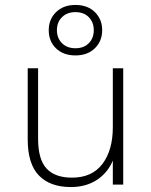

<svg xmlns="http://www.w3.org/2000/svg" viewBox="-20 -746 610 776"><path d="M266 10Q183 10 137.5 -36.5Q92 -83 92 -183V-470H134V-185Q134 -102 168 -65Q202 -28 271 -28Q352 -28 394 -83.5Q436 -139 436 -232V-470H478V0H436V-97Q415 -47 371 -18.5Q327 10 266 10ZM285 -522Q236 -522 206.5 -550.5Q177 -579 177 -624Q177 -668 206.5 -697Q236 -726 285 -726Q334 -726 363.5 -697Q393 -668 393 -624Q393 -580 363.5 -551Q334 -522 285 -522ZM285 -551Q319 -551 339 -571.5Q359 -592 359 -624Q359 -656 339 -676.5Q319 -697 285 -697Q251 -697 230.5 -676.5Q210 -656 210 -624Q210 -592 230.5 -571.5Q251 -551 285 -551Z"/></svg>

Font: Gantari ExtraLight
Style: Regular
Weight: 250
Designer: Anugrah Pasau
Foundry: Lafontype
Version: Version 1.000